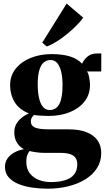

<svg xmlns="http://www.w3.org/2000/svg" viewBox="-20 -838 606 1102"><path d="M254 245Q210.5 245 167 239Q123.5 233 87.8 218.8Q52 204.5 30.2 180.2Q8.5 156 8.5 119Q8.5 93.5 22.2 72.8Q36 52 60.8 38Q85.5 24 117 18.5Q88.5 1.5 75.2 -22.8Q62 -47 62 -78.5Q62 -103.5 72.2 -123.5Q82.5 -143.5 101.2 -159.5Q120 -175.5 146 -187Q89.5 -209.5 63.8 -252.5Q38 -295.5 38 -348.5Q38 -404 70.5 -444.2Q103 -484.5 157 -506Q211 -527.5 276 -527.5Q337 -527.5 380.2 -514.5Q423.5 -501.5 451 -472.5Q462.5 -497 483.2 -514Q504 -531 535.5 -531H561.5L561 -428H479Q484.5 -422.5 488.2 -408.8Q492 -395 494.2 -379.2Q496.5 -363.5 496.5 -351Q496.5 -295.5 465.2 -255.5Q434 -215.5 380.2 -194Q326.5 -172.5 259.5 -172.5Q238.5 -172.5 214.8 -174Q191 -175.5 175 -178Q166.5 -170.5 161.8 -162Q157 -153.5 157 -140.5Q157 -116.5 180.8 -106Q204.5 -95.5 265.5 -95.5H376Q435.5 -95.5 476.8 -79.2Q518 -63 539.5 -32.8Q561 -2.5 561 40.5Q561 88.5 537 126.5Q513 164.5 470.8 190.8Q428.5 217 372.8 231Q317 245 254 245ZM271 207Q318 207 352.2 196.8Q386.5 186.5 405 163.8Q423.5 141 423.5 105Q423.5 83 413.8 68.5Q404 54 382.8 46.8Q361.5 39.5 328 39.5H239Q212.5 39.5 189.5 36.2Q166.5 33 149.5 29Q142.5 37.5 136.8 51.5Q131 65.5 131 90.5Q131 130.5 151 156.5Q171 182.5 203 194.8Q235 207 271 207ZM265 -206.5Q302 -206.5 320.5 -240.8Q339 -275 339 -350.5Q339 -391 331.8 -423.5Q324.5 -456 309.5 -474.8Q294.5 -493.5 271 -493.5Q247 -493.5 230.2 -478.8Q213.5 -464 205 -433Q196.5 -402 196.5 -353.5Q196.5 -311.5 203.5 -278Q210.5 -244.5 225.8 -225.5Q241 -206.5 265 -206.5ZM248 -571.5 222.5 -593 362.5 -817.5 457.5 -736.5Q440.5 -712.5 415.2 -687.8Q390 -663 361.2 -639.8Q332.5 -616.5 303.5 -598.5Q274.5 -580.5 249 -571.5Z"/></svg>

Font: Merriweather 120pt ExtraBold
Style: Regular
Weight: 800
Version: Version 2.100